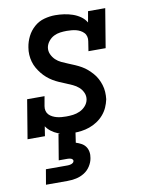

<svg xmlns="http://www.w3.org/2000/svg" viewBox="-85 -599 670 880"><g transform="rotate(-10 250.0 -159.0)"><path d="M222 8Q204 8 185.5 5.5Q167 3 151 -3.5Q135 -10 121 -20.5Q107 -31 98 -45L91 0H10L40 -181H121L113 -136Q111 -125 113.5 -114.5Q116 -104 123 -96.5Q130 -89 140 -84Q150 -79 160 -76.5Q170 -74 181 -73Q192 -72 203 -72Q219 -72 235 -74Q251 -76 266.5 -83Q282 -90 293.5 -103Q305 -116 308 -132Q311 -149 304 -164.5Q297 -180 285 -190.5Q273 -201 258 -208Q243 -215 228 -221Q213 -227 198 -233.5Q183 -240 169 -248.5Q155 -257 143 -267.5Q131 -278 121 -290.5Q111 -303 103 -317Q95 -331 90.5 -347Q86 -363 85 -380Q84 -397 87 -414Q91 -440 103 -464Q115 -488 135.5 -506Q156 -524 182 -531Q208 -538 233 -538Q254 -538 274.5 -535Q295 -532 314 -525.5Q333 -519 349.5 -507.5Q366 -496 376 -479L385 -530H465L435 -349H355L362 -394Q364 -405 361.5 -415.5Q359 -426 352 -433.5Q345 -441 335.5 -446Q326 -451 316 -453.5Q306 -456 294.5 -457Q283 -458 273 -458Q258 -458 242.5 -456Q227 -454 213 -447Q199 -440 188.5 -427Q178 -414 175 -399Q172 -382 179 -366.5Q186 -351 197.5 -340Q209 -329 224 -322Q239 -315 254 -309Q269 -303 284 -296.5Q299 -290 313 -282Q327 -274 339 -263.5Q351 -253 361.5 -241Q372 -229 379.5 -215Q387 -201 392 -185Q397 -169 398 -152Q399 -135 397 -118Q393 -99 385 -81Q377 -63 363.5 -47.5Q350 -32 333 -21Q316 -10 297.5 -3.5Q279 3 260 5.5Q241 8 222 8ZM57 220 69 150H169Q173 150 177.5 149.5Q182 149 186.5 147.5Q191 146 195 143Q199 140 200 135Q201 131 198 127.5Q195 124 191 122.5Q187 121 182.5 120.5Q178 120 174 120H134L154 0H233L225 54Q238 58 250 64.5Q262 71 269.5 81.5Q277 92 279.5 106Q282 120 279 135Q276 154 264.5 172Q253 190 235 201Q217 212 197 216Q177 220 157 220Z"/></g></svg>

Font: Iosevka Curly Slab MdObl
Style: Regular
Weight: 500
Italic angle: -9°
Monospace: yes
Designer: Belleve Invis
Foundry: Belleve Invis
Version: Version 11.0.0; ttfautohint (v1.8.3)